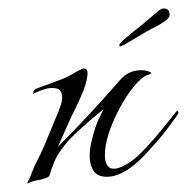

<svg xmlns="http://www.w3.org/2000/svg" viewBox="-20 -434 442 454"><path d="M45 -1Q45 -4 47 -7Q49 -10 50 -12Q53 -19 56.5 -29Q60 -39 67 -52Q75 -67 84.5 -89Q94 -111 103 -133.5Q112 -156 118 -169Q120 -176 122.5 -182Q125 -188 126 -194Q127 -198 127 -204Q127 -214 122 -220Q117 -226 103 -226Q93 -226 80.5 -221.5Q68 -217 58 -212Q58 -214 59.5 -218Q61 -222 63 -223Q67 -225 88 -232.5Q109 -240 127 -247Q142 -253 158 -263Q160 -264 167.5 -268Q175 -272 177 -272H179Q187 -272 187 -261Q187 -254 184.5 -243Q182 -232 177 -219Q168 -197 157.5 -176Q147 -155 145 -150L117 -87Q159 -129 195 -168Q231 -207 264 -245Q284 -268 314 -268Q326 -268 334 -264Q339 -262 336.5 -260Q334 -258 330 -257Q316 -253 297 -230Q278 -207 261.5 -175.5Q245 -144 236 -115Q228 -89 228 -67Q228 -53 233 -44Q238 -35 249 -35Q265 -35 291 -53Q305 -63 326 -85.5Q347 -108 367 -133Q387 -158 399 -173Q399 -173 401 -171Q403 -166 400 -163Q393 -153 382 -138Q371 -123 357 -106Q343 -90 327.5 -73Q312 -56 297 -44Q283 -32 266 -24Q249 -16 233 -16Q210 -16 201 -30.5Q192 -45 192 -65Q192 -82 196.5 -100Q201 -118 206 -134Q211 -149 225 -176Q194 -151 165.5 -125Q137 -99 120 -73Q113 -63 107 -48Q101 -33 97 -19Q96 -16 89.5 -13.5Q83 -11 75 -9Q68 -8 60 -6Q52 -4 45 0ZM262 -326Q262 -331 273.5 -341Q285 -351 319 -378L358 -411Q363 -414 367 -414Q381 -414 381 -399Q381 -391 367 -382Q357 -375 347.5 -370.5Q338 -366 324 -358Q302 -345 282 -333Q262 -321 262 -326Z"/></svg>

Font: Grey Qo
Style: Regular
Weight: 400
Designer: Robert E. Leuschke
Foundry: Robert E. Leuschke
Version: Version 2.010